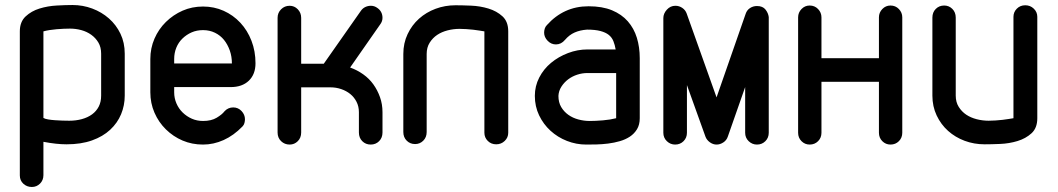

<svg xmlns="http://www.w3.org/2000/svg" viewBox="-20 -576 4217 765"><path d="M383 -362Q383 -388 372 -406.5Q361 -425 343.5 -437.5Q326 -450 304 -456Q282 -462 259 -462Q235 -462 205 -459.5Q175 -457 153 -451V-106Q160 -102 172.5 -100Q185 -98 199.5 -97Q214 -96 228.5 -95.5Q243 -95 256 -95Q283 -95 306.5 -101.5Q330 -108 347 -120.5Q364 -133 373.5 -151.5Q383 -170 383 -195ZM477 -195Q477 -156 462.5 -121Q448 -86 419 -59Q390 -32 346.5 -16.5Q303 -1 245 -1Q205 -1 153 -11V122Q153 142 139.5 155.5Q126 169 107 169Q87 169 73 156Q59 143 59 123V-451Q59 -489 82 -510.5Q105 -532 137.5 -542Q170 -552 206 -554Q242 -556 269 -556Q310 -556 347.5 -542Q385 -528 414 -502.5Q443 -477 460 -441.5Q477 -406 477 -362Z M674 -323H770H834H871H891H899H904Q904 -351 895.5 -375Q887 -399 872.5 -417Q858 -435 836.5 -445.5Q815 -456 789 -456Q764 -456 743.5 -447Q723 -438 707 -422.5Q691 -407 682.5 -386Q674 -365 674 -341ZM874 -132Q881 -140 890 -144Q899 -148 909 -148Q929 -148 942.5 -133.5Q956 -119 956 -101Q956 -94 954 -86Q952 -78 946 -72Q911 -36 871 -18Q831 0 789 0Q745 0 707.5 -16Q670 -32 641 -60.5Q612 -89 595.5 -127Q579 -165 579 -208V-341Q579 -384 595.5 -422Q612 -460 641 -488.5Q670 -517 707.5 -533.5Q745 -550 789 -550Q833 -550 871 -533Q909 -516 937.5 -485.5Q966 -455 982 -413.5Q998 -372 998 -324Q998 -280 971.5 -254.5Q945 -229 899 -229H674V-208Q674 -185 683 -164Q692 -143 708 -127.5Q724 -112 744.5 -103Q765 -94 789 -94Q822 -94 843.5 -107Q865 -120 874 -132Z M1180 -48Q1180 -27 1166.5 -13.5Q1153 0 1134 0Q1114 0 1100 -13.5Q1086 -27 1086 -48V-505Q1086 -525 1100 -539Q1114 -553 1134 -553Q1153 -553 1166.5 -539Q1180 -525 1180 -505V-322H1270L1418 -533Q1425 -543 1435.5 -548Q1446 -553 1458 -553Q1472 -553 1484 -544Q1494 -537 1499 -527Q1504 -517 1504 -505Q1504 -491 1495 -479L1375 -307Q1403 -297 1427 -280Q1451 -263 1467.5 -240Q1484 -217 1494 -189Q1504 -161 1504 -129V-48Q1504 -27 1490.5 -13.5Q1477 0 1457 0Q1437 0 1423.5 -13.5Q1410 -27 1410 -48V-129Q1410 -152 1400.5 -170.5Q1391 -189 1375.5 -201.5Q1360 -214 1339.5 -221Q1319 -228 1297 -228H1180Z M1910 -451Q1903 -452 1891.5 -454Q1880 -456 1866.5 -457.5Q1853 -459 1838.5 -460Q1824 -461 1811 -461Q1787 -461 1763.5 -455Q1740 -449 1722 -437Q1704 -425 1692 -406Q1680 -387 1680 -361V-50Q1680 -29 1666.5 -15.5Q1653 -2 1634 -2Q1614 -2 1600.5 -15.5Q1587 -29 1587 -50V-361Q1587 -404 1604 -440Q1621 -476 1649.5 -501.5Q1678 -527 1715.5 -541Q1753 -555 1795 -555Q1821 -555 1857 -553.5Q1893 -552 1926 -542Q1959 -532 1982 -511Q2005 -490 2005 -451V-47Q2005 -28 1991 -14.5Q1977 -1 1957 -1Q1937 -1 1923.5 -14.5Q1910 -28 1910 -47Z M2433 -379Q2430 -397 2424 -412Q2418 -427 2405.5 -437Q2393 -447 2372 -452.5Q2351 -458 2319 -458Q2291 -456 2269.5 -446.5Q2248 -437 2231 -417Q2216 -399 2195 -399Q2176 -399 2162 -413.5Q2148 -428 2148 -446Q2148 -454 2150.5 -462Q2153 -470 2159 -476Q2192 -513 2233.5 -532Q2275 -551 2325 -551Q2380 -551 2418.5 -535Q2457 -519 2481.5 -491Q2506 -463 2517.5 -425.5Q2529 -388 2529 -344V-105Q2529 -79 2518 -61Q2507 -43 2489.5 -31.5Q2472 -20 2449.5 -13.5Q2427 -7 2403 -4Q2379 -1 2357 -0.5Q2335 0 2316 0Q2276 0 2239 -14.5Q2202 -29 2173.5 -55Q2145 -81 2128 -116.5Q2111 -152 2111 -194Q2111 -233 2128.5 -267Q2146 -301 2175.5 -325.5Q2205 -350 2243 -364.5Q2281 -379 2321 -379ZM2435 -285H2321Q2300 -285 2280 -278.5Q2260 -272 2244 -260Q2228 -248 2217 -231Q2206 -214 2205 -194Q2205 -168 2216 -149.5Q2227 -131 2244.5 -118.5Q2262 -106 2284.5 -100Q2307 -94 2329 -94Q2353 -94 2382.5 -96.5Q2412 -99 2435 -105Z M2623 -504Q2623 -522 2637 -537.5Q2651 -553 2671 -553Q2686 -553 2698.5 -544.5Q2711 -536 2716 -522L2835 -188L2951 -521Q2956 -536 2968.5 -544Q2981 -552 2996 -552Q3019 -552 3030 -538Q3041 -524 3043 -508V-501V-47Q3043 -27 3029.5 -13.5Q3016 0 2996 0Q2977 0 2963 -13.5Q2949 -27 2949 -47V-229L2880 -32Q2875 -17 2862 -8.5Q2849 0 2835 0Q2821 0 2808.5 -9Q2796 -18 2791 -31L2717 -237V-47Q2717 -27 2703.5 -13.5Q2690 0 2670 0Q2651 0 2637 -13.5Q2623 -27 2623 -47Z M3160 -507Q3160 -526 3173.5 -540Q3187 -554 3206 -554Q3226 -554 3239.5 -540Q3253 -526 3253 -507V-344H3482V-507Q3482 -526 3495.5 -540Q3509 -554 3528 -554Q3548 -554 3561.5 -540Q3575 -526 3575 -507V-47Q3575 -27 3561.5 -13.5Q3548 0 3528 0Q3509 0 3495.5 -13.5Q3482 -27 3482 -47V-250H3253V-47Q3253 -27 3239.5 -13.5Q3226 0 3206 0Q3187 0 3173.5 -13.5Q3160 -27 3160 -47Z M4018 -509Q4018 -528 4031.5 -541.5Q4045 -555 4065 -555Q4085 -555 4099 -541.5Q4113 -528 4113 -509V-105Q4113 -66 4090 -45Q4067 -24 4034 -14Q4001 -4 3965 -2.5Q3929 -1 3903 -1Q3861 -1 3823.5 -15Q3786 -29 3757.5 -54.5Q3729 -80 3712 -116Q3695 -152 3695 -195V-506Q3695 -527 3708.5 -540.5Q3722 -554 3742 -554Q3761 -554 3774.5 -540.5Q3788 -527 3788 -506V-195Q3788 -169 3800 -150Q3812 -131 3830 -119Q3848 -107 3871.5 -101Q3895 -95 3919 -95Q3932 -95 3946.5 -96Q3961 -97 3974.5 -98.5Q3988 -100 3999.5 -102Q4011 -104 4018 -105Z"/></svg>

Font: VDS
Style: Regular
Weight: 400
Designer: artmaker
Foundry: artmaker
Version: Version 1.000 2009 initial release